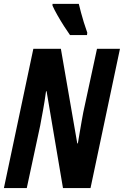

<svg xmlns="http://www.w3.org/2000/svg" viewBox="-22 -964 635 984"><path d="M-2 0 148.9 -713.9H290L374 -229H377Q382.3 -259.8 387.2 -289.1Q392.1 -318.4 396.7 -344Q401.4 -369.6 404.8 -388.2L475.1 -713.9H592.8L441.9 0H300.8L216.8 -496.1H213.9Q210.4 -471.2 206.5 -445.8Q202.6 -420.4 198.2 -397.2Q193.8 -374 190.2 -354.5Q186.5 -335 184.1 -320.8L115.2 0ZM336.9 -784.2Q324.7 -801.3 306.6 -829.3Q288.6 -857.4 272.2 -886.2Q255.9 -915 247.1 -935.1V-944.3H381.8Q387.2 -922.9 393.3 -899.2Q399.4 -875.5 407.5 -849.9Q415.5 -824.2 425.3 -796.4L423.8 -784.2Z"/></svg>

Font: Open Sans Condensed
Style: Italic
Weight: 400
Width: 3
Italic angle: -12°
Designer: Monotype Design Team
Foundry: Monotype Imaging Inc.
Version: Version 3.000